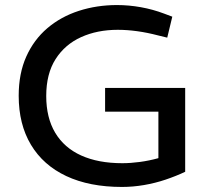

<svg xmlns="http://www.w3.org/2000/svg" viewBox="-20 -730 818 760"><path d="M463 10Q334 10 242.5 -33Q151 -76 102.5 -157Q54 -238 54 -351Q54 -439 84 -506Q114 -573 167.5 -618.5Q221 -664 292 -687Q363 -710 443 -710Q490 -710 537.5 -701.5Q585 -693 630 -676L662 -664L642 -581L605 -590Q563 -601 523 -606.5Q483 -612 446 -612Q365 -612 301 -583Q237 -554 200 -496Q163 -438 163 -350Q163 -264 198.5 -204.5Q234 -145 301.5 -114.5Q369 -84 464 -84Q497 -84 534 -89Q571 -94 607 -104V-288H396V-382H713V-50Q677 -33 635.5 -19Q594 -5 550 2.5Q506 10 463 10Z"/></svg>

Font: REM
Style: Regular
Weight: 400
Designer: Octavio Pardo
Foundry: Ashler Design
Version: Version 1.005;gftools[0.9.28]